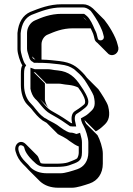

<svg xmlns="http://www.w3.org/2000/svg" viewBox="-20 -654 626 902"><path d="M138 -315C141 -314 143 -314 145 -314L198 -261H256C266 -261 276 -258 286 -257L304 -255C321 -253 335 -249 347 -243C351 -237 355 -232 361 -223C374 -202 380 -187 380 -177C380 -164 377 -165 364 -154C357 -148 346 -141 332 -132C316 -122 313 -99 319 -75C318 -75 317 -75 316 -76H314C279 -99 279 -101 224 -132C200 -145 186 -168 168 -188L208 -148C201 -155 193 -172 191 -185V-262ZM171 112C164 100 163 85 154 76L101 23C74 -4 42 27 54 60C60 81 71 100 88 117L101 130C106 135 110 140 115 145L168 198C190 218 219 228 254 228H318C342 228 377 216 401 208C439 195 463 161 463 115V67C463 42 449 0 438 -19L385 -72C381 -78 378 -85 377 -90L430 -37C447 -47 450 -48 472 -69C491 -87 499 -112 488 -155C484 -172 454 -218 442 -235L389 -288C381 -299 374 -307 367 -314C338 -343 316 -360 260 -367C231 -370 213 -373 175 -374V-446C175 -466 188 -485 203 -491C236 -505 272 -521 323 -521H406C411 -509 418 -498 421 -484L424 -472C425 -464 431 -457 437 -453L490 -400C513 -385 540 -406 536 -431L533 -443C524 -484 488 -539 470 -561L417 -614C402 -627 387 -634 370 -634H270C212 -634 165 -615 122 -598C87 -582 67 -549 62 -499V-423C62 -401 75 -362 85 -347C80 -340 78 -327 78 -307V-254C78 -218 89 -182 108 -163C118 -153 130 -141 135 -133L152 -113C160 -104 168 -97 180 -88C186 -85 193 -81 199 -77L252 -24C270 -14 291 -5 306 8C324 21 338 30 350 34V62C350 71 348 80 343 89C341 92 327 99 299 109C287 113 268 115 242 115H201C186 115 178 115 171 112ZM146 -374H145C144 -375 143 -375 141 -376C135 -378 133 -382 131 -389ZM388 -556 370 -574C370 -574 373 -572 379 -567C382 -564 385 -560 388 -556ZM341 -25C336 -23 330 -31 310 -31C304 -31 286 -39 262 -57C244 -72 223 -81 207 -90C200 -95 194 -98 188 -101C176 -110 169 -116 163 -123L147 -142C141 -150 133 -160 123 -170C107 -186 93 -216 93 -254V-307C93 -326 96 -336 97 -338L103 -347L97 -355C89 -366 77 -406 77 -423V-498C82 -545 100 -571 128 -584C172 -601 215 -619 270 -619H370C382 -619 393 -614 406 -603C416 -591 439 -556 450 -532C457 -516 461 -510 465 -493L468 -481C470 -462 441 -458 439 -475L436 -487C433 -503 427 -510 424 -518C417 -535 405 -563 389 -578C380 -586 380 -585 375 -589H270C216 -589 176 -572 144 -558C123 -549 107 -525 107 -499V-426C107 -414 111 -405 113 -398L117 -385C119 -377 124 -367 136 -362L139 -359H145C206 -359 222 -356 258 -352C297 -347 307 -342 328 -329C349 -310 358 -304 377 -279C388 -263 417 -215 420 -204C430 -164 424 -147 409 -133C387 -112 387 -113 369 -103L360 -98L362 -87C364 -79 368 -71 372 -64C382 -47 395 -6 395 14V62C395 102 375 130 343 141C319 149 285 160 265 160H201C169 160 144 151 125 134C120 129 118 125 112 119L99 106C84 91 73 75 68 56C63 39 68 21 87 31C91 33 94 36 96 47C99 58 108 72 119 85L132 99C158 125 168 130 201 130H242C269 130 289 128 304 123C345 108 365 105 365 62V15C365 3 362 -8 360 -15L356 -30ZM319 -60H338L334 -79C328 -101 333 -115 340 -119C354 -128 366 -136 374 -143C384 -151 395 -158 395 -177C395 -196 374 -230 361 -248C332 -294 302 -318 253 -323L235 -325C227 -326 216 -329 203 -329H145H143L123 -336V-237C126 -220 134 -201 145 -190C168 -170 183 -138 217 -119C274 -87 272 -86 309 -61C313 -61 318 -60 319 -60Z"/></svg>

Font: Squarish
Style: Shd
Weight: 400
Foundry: Cannot Into Space Fonts
Version: Version 0.272